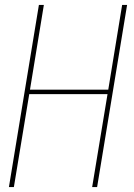

<svg xmlns="http://www.w3.org/2000/svg" viewBox="-20 -755 540 775"><path d="M16 0 137 -735H157L101 -393H417L473 -735H493L372 0H352L414 -375H98L36 0Z"/></svg>

Font: Iosevka SS18 Thin
Style: Italic
Weight: 100
Italic angle: -9°
Monospace: yes
Designer: Belleve Invis
Foundry: Belleve Invis
Version: Version 25.1.1; ttfautohint (v1.8.4)